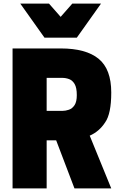

<svg xmlns="http://www.w3.org/2000/svg" viewBox="-20 -1050 675 1070"><path d="M600 0H395L293 -268H240V0H50V-780H319Q459 -780 529.5 -722.5Q600 -665 600 -534Q600 -416 566 -368Q533 -317 480 -294ZM327 -432Q345 -432 364 -438.5Q383 -445 395.5 -464Q408 -483 408 -520Q408 -561 396 -581.5Q384 -602 365.5 -609Q347 -616 327 -616H240V-432ZM408 -840H228L93 -1030H253L318 -956L383 -1030H543Z"/></svg>

Font: Tanohe Sans ExtraBold
Style: Regular
Weight: 800
Designer: Village Type and Design LLC & Cristiano Sobral
Foundry: Cooper Hewitt Smithsonian Design Museum
Version: Version 1.00;September 29, 2021;FontCreator 13.0.0.2655 64-b